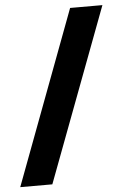

<svg xmlns="http://www.w3.org/2000/svg" viewBox="-56 -770 597 894"><g transform="rotate(-5 242.5 -323.5)"><path d="M2 82 306 -729H457L152 82Z"/></g></svg>

Font: Hubot Sans
Style: Bold
Weight: 700
Designer: Deni Anggara
Foundry: GitHub, Inc., Subsidiary of Microsoft Corporation
Version: Version 2.000